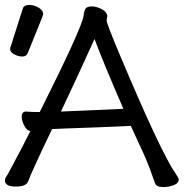

<svg xmlns="http://www.w3.org/2000/svg" viewBox="-27 -743 744 778"><path d="M633 15Q607 15 601 -1Q582 -57 561 -107L503 -233L367 -227Q194 -221 184 -220Q101 -47 87 -8Q79 13 37 13Q-7 13 -7 -12Q-7 -20 -2.5 -26Q2 -32 6 -39.5Q10 -47 19.5 -65Q29 -83 48.5 -119.5Q68 -156 96 -212H98Q83 -212 72 -232.5Q61 -253 61 -270Q61 -291 79 -291Q98 -289 134 -289Q307 -634 312 -681Q314 -701 320.5 -709Q327 -717 346 -717Q362 -717 383 -707Q404 -697 408 -680L405 -660Q405 -648 458 -522Q624 -127 685 -39Q697 -22 697 -16Q697 0 676.5 7.5Q656 15 633 15ZM63 -514Q47 -514 30.5 -523Q14 -532 14 -543Q14 -551 16 -553L65 -707Q69 -723 92 -723Q111 -723 129.5 -712Q148 -701 148 -685Q148 -681 85 -527Q80 -514 63 -514ZM220 -291 473 -302Q391 -491 356 -585Q278 -413 220 -291Z"/></svg>

Font: LXGW WenKai TC
Style: Bold
Weight: 700
Designer: LXGW / Fontworks Inc.
Foundry: LXGW / Fontworks Inc.
Version: Version 1.330;April 28, 2024